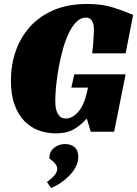

<svg xmlns="http://www.w3.org/2000/svg" viewBox="-20 -665 692 969"><path d="M355 -290H614L556 0H438L419 -64H415Q389 -34 353.5 -13Q318 8 261 8Q217 8 176.5 -6.5Q136 -21 104.5 -52.5Q73 -84 54 -135Q35 -186 35 -258Q35 -336 59 -406Q83 -476 131 -529.5Q179 -583 251 -614Q323 -645 419 -645Q493 -645 548 -628Q603 -611 652 -590L614 -396H445Q446 -407 448 -422Q450 -437 451 -453.5Q452 -470 453 -486Q454 -502 454 -514Q454 -522 453 -532.5Q452 -543 448 -553Q444 -563 436 -569.5Q428 -576 413 -576Q387 -576 365.5 -554.5Q344 -533 327 -497.5Q310 -462 297.5 -417Q285 -372 276.5 -325.5Q268 -279 263.5 -234.5Q259 -190 259 -157Q259 -147 260 -132Q261 -117 266.5 -102.5Q272 -88 282.5 -77.5Q293 -67 313 -67Q346 -67 377 -103Q408 -139 424 -223H340ZM375 127Q375 153 362.5 177Q350 201 330 221.5Q310 242 286 258Q262 274 238 284L217 254Q242 235 255.5 219Q269 203 269 187Q269 162 229 135Q229 100 253 81Q277 62 309 62Q338 62 356.5 78Q375 94 375 127Z"/></svg>

Font: Racing Sans One
Style: Regular
Weight: 400
Designer: Pablo Impallari, Rodrigo Fuenzalida
Foundry: Pablo Impallari, Rodrigo Fuenzalida
Version: Version 1.001; ttfautohint (v0.8) -G 200 -r 50